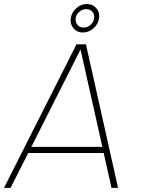

<svg xmlns="http://www.w3.org/2000/svg" viewBox="-50 -916 706 936"><path d="M323 -700H369L525.5 0H493.5L455.5 -170H87.5L1.5 0H-30.5ZM103 -200H449L342.5 -675ZM354 -757.5Q325.5 -757.5 308.2 -778.2Q291 -799 295 -827.5Q299 -855.5 322 -876Q345 -896.5 373.5 -896.5Q402 -896.5 419.5 -876Q437 -855.5 433 -827.5Q429 -798.5 405.8 -778Q382.5 -757.5 354 -757.5ZM357.5 -781.5Q376.5 -781.5 391.5 -794.8Q406.5 -808 409 -827.5Q411.5 -845.5 400.2 -858.5Q389 -871.5 370 -871.5Q351.5 -871.5 336.5 -858.5Q321.5 -845.5 319 -827.5Q316.5 -808 327.8 -794.8Q339 -781.5 357.5 -781.5Z"/></svg>

Font: Urbanist Thin
Style: Italic
Weight: 100
Italic angle: -8°
Designer: Corey Hu
Foundry: Corey Hu
Version: Version 1.321; ttfautohint (v1.8.4.7-5d5b)